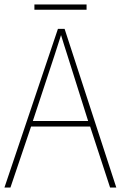

<svg xmlns="http://www.w3.org/2000/svg" viewBox="-20 -845 544 865"><path d="M370 -825H135V-801H370ZM476 0H504L271 -715H241L0 0H27L120 -275H386ZM282 -601 377 -300H128L227 -600C236 -630 246 -657 255 -687C265 -653 274 -627 282 -601Z"/></svg>

Font: Noto Sans Malayalam SemiCondensed Thin
Style: Regular
Weight: 100
Width: 4
Designer: Jelle Bosma - Monotype Design Team
Foundry: Monotype Imaging Inc.
Version: Version 2.104